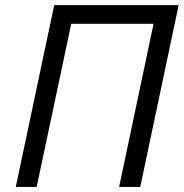

<svg xmlns="http://www.w3.org/2000/svg" viewBox="-20 -734 722 754"><path d="M42 0 192.9 -713.9H681.6L530.8 0H447.8L583 -640.6H259.8L124 0Z"/></svg>

Font: Open Sans
Style: Italic
Weight: 400
Italic angle: -12°
Designer: Monotype Design Team
Foundry: Monotype Imaging Inc.
Version: Version 3.000; ttfautohint (v1.8.4)